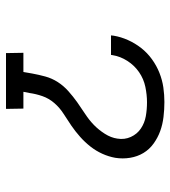

<svg xmlns="http://www.w3.org/2000/svg" viewBox="16 -584 568 640"><g transform="rotate(90 300.0 -264.0)"><path d="M157 0 156 -58H220L225 -87Q229 -109 235 -131Q241 -153 253.5 -172.5Q266 -192 284 -208Q302 -224 321 -237.5Q340 -251 360 -264Q380 -277 396.5 -293Q413 -309 426 -329.5Q439 -350 442 -371Q446 -395 436.5 -416Q427 -437 408.5 -449.5Q390 -462 367.5 -466Q345 -470 321 -470Q296 -470 269.5 -464.5Q243 -459 220.5 -443.5Q198 -428 183 -404.5Q168 -381 164 -356L163 -350H98L99 -359Q103 -383 113.5 -406.5Q124 -430 140 -450.5Q156 -471 177.5 -486.5Q199 -502 223 -511.5Q247 -521 271.5 -524.5Q296 -528 320 -528Q345 -528 370 -525Q395 -522 417 -514Q439 -506 458.5 -492Q478 -478 490 -458Q502 -438 506 -413.5Q510 -389 506 -364Q502 -342 492.5 -321Q483 -300 468.5 -281.5Q454 -263 436 -247Q418 -231 399 -218Q380 -205 359.5 -192Q339 -179 323.5 -161Q308 -143 300.5 -121.5Q293 -100 290 -78L286 -58H342L343 0Z"/></g></svg>

Font: Iosevka Etoile Light
Style: Italic
Weight: 300
Italic angle: -9°
Designer: Belleve Invis
Foundry: Belleve Invis
Version: Version 22.1.2; ttfautohint (v1.8.4)